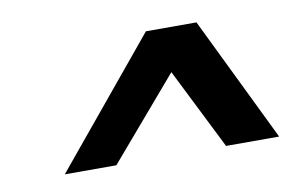

<svg xmlns="http://www.w3.org/2000/svg" viewBox="-41 -766 567 374"><g transform="rotate(-10 242.5 -579.5)"><path d="M61 -456H163L300 -616L380 -456H485L365 -703H265Z"/></g></svg>

Font: Geom SemiBold
Style: Bold Italic
Weight: 600
Italic angle: -10°
Version: Version 1.102